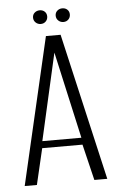

<svg xmlns="http://www.w3.org/2000/svg" viewBox="-51 -732 469 769"><g transform="rotate(-5 183.0 -348.0)"><path d="M17 0 154 -591H213L349 0H297L262 -145H100L66 0ZM103 -173H260L182 -522ZM138 -641Q126 -641 117.5 -649Q109 -657 109 -669Q109 -681 117.5 -688.5Q126 -696 138 -696Q150 -696 158 -688.5Q166 -681 166 -669Q166 -657 158 -649Q150 -641 138 -641ZM229 -641Q217 -641 208.5 -649Q200 -657 200 -669Q200 -681 208.5 -688.5Q217 -696 229 -696Q241 -696 249 -688.5Q257 -681 257 -669Q257 -657 249 -649Q241 -641 229 -641Z"/></g></svg>

Font: Alumni Sans Light
Style: Regular
Weight: 300
Version: Version 1.018